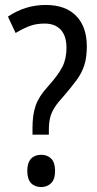

<svg xmlns="http://www.w3.org/2000/svg" viewBox="-20 -744 393 774"><path d="M111 -229Q111 -282 124 -319Q137 -356 173 -395Q215 -442 231.5 -474.5Q248 -507 248 -551Q248 -599 225 -624Q202 -649 160 -649Q125 -649 98 -638.5Q71 -628 43 -611L12 -677Q46 -700 84 -712Q122 -724 164 -724Q244 -724 287 -680Q330 -636 330 -557Q330 -513 320 -481.5Q310 -450 289 -421.5Q268 -393 238 -358Q213 -331 200 -310.5Q187 -290 182 -269Q177 -248 177 -220V-201H111ZM90 -55Q90 -88 105 -104Q120 -120 146 -120Q171 -120 186.5 -104.5Q202 -89 202 -55Q202 -21 186 -5.5Q170 10 146 10Q120 10 105 -6Q90 -22 90 -55Z"/></svg>

Font: Noto Sans Lao Looped UI Condensed
Style: Regular
Weight: 400
Width: 3
Designer: Mark Frömberg, Ben Mitchell
Foundry: The Fontpad Ltd
Version: Version 1.001; ttfautohint (v1.8.4.7-5d5b)